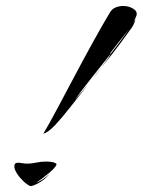

<svg xmlns="http://www.w3.org/2000/svg" viewBox="-20 -616 478 643"><path d="M125 -168Q144 -200 171.5 -251.5Q199 -303 230.5 -362.5Q262 -422 293 -478Q324 -534 348 -574Q355 -586 367 -591Q379 -596 392 -596Q411 -596 426 -587Q441 -578 437 -564Q429 -539 405.5 -510Q382 -481 356 -447Q349 -438 349 -437Q349 -436 350 -435Q345 -429 340.5 -423Q336 -417 331 -411Q310 -385 290 -359.5Q270 -334 256 -316Q253 -312 245.5 -302Q238 -292 233.5 -285.5Q229 -279 232 -283L275 -333Q244 -294 216 -258Q188 -222 165 -197.5Q142 -173 125 -168ZM319 -389 343 -422Q348 -430 349 -432Q350 -434 350 -435Q376 -468 398 -498.5Q420 -529 429 -544Q432 -549 433 -549Q434 -549 429.5 -538.5Q425 -528 421 -523Q409 -506 385 -473.5Q361 -441 331 -404ZM290 -352 319 -389Q312 -379 305 -370Q298 -361 290 -352ZM81 7Q70 2 57.5 -10Q45 -22 36.5 -35.5Q28 -49 28 -59Q28 -71 40 -71Q47 -71 55 -69.5Q63 -68 73 -68Q85 -68 101.5 -71.5Q118 -75 135 -75Q143 -75 151.5 -74Q160 -73 167 -69Q172 -67 165.5 -58Q159 -49 146.5 -38.5Q134 -28 121.5 -18.5Q109 -9 102 -5Q109 -6 122.5 -15Q136 -24 146 -34Q129 -13 107.5 -2Q86 9 81 7Z"/></svg>

Font: Smooch
Style: Regular
Weight: 400
Designer: Robert E. Leuschke
Foundry: Robert E. Leuschke
Version: Version 1.010; ttfautohint (v1.8.3)